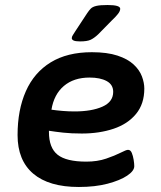

<svg xmlns="http://www.w3.org/2000/svg" viewBox="-20 -738 640 765"><path d="M294 7Q175 7 112.5 -46Q50 -99 50 -200Q50 -300 83 -374.5Q116 -449 182 -489.5Q248 -530 346 -530Q407 -530 448 -516.5Q489 -503 512.5 -481Q536 -459 545.5 -433.5Q555 -408 555 -385Q555 -324 522 -284Q489 -244 432.5 -225Q376 -206 306 -206Q264 -206 232 -209.5Q200 -213 175 -217V-212Q175 -149 209.5 -121.5Q244 -94 324 -94Q368 -94 403 -106Q438 -118 460.5 -129.5Q483 -141 490 -141Q500 -141 505 -129Q510 -117 512.5 -101.5Q515 -86 515 -76Q515 -57 486.5 -38Q458 -19 408.5 -6Q359 7 294 7ZM277 -294Q345 -294 388 -313Q431 -332 431 -372Q431 -401 405 -415Q379 -429 337 -429Q274 -429 234.5 -395.5Q195 -362 185 -301Q205 -298 229.5 -296Q254 -294 277 -294ZM299 -573Q281 -573 273.5 -576.5Q266 -580 266 -586Q266 -592 270.5 -598.5Q275 -605 281 -615L327 -685Q335 -697 342 -704Q349 -711 364 -714.5Q379 -718 409 -718Q459 -718 459 -703Q459 -694 450 -682.5Q441 -671 426 -657L371 -601Q355 -586 341 -579.5Q327 -573 299 -573Z"/></svg>

Font: Asap Semi Expanded Semi Expanded SemiBold
Style: Italic
Weight: 600
Width: 6
Italic angle: -6°
Designer: Pablo Cosgaya
Foundry: Omnibus-Type
Version: Version 3.001; ttfautohint (v1.8.4.7-5d5b)